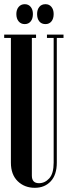

<svg xmlns="http://www.w3.org/2000/svg" viewBox="-20 -885 323 916"><path d="M283 -704H251V-109Q251 -51 222 -20Q193 11 146 11Q97 11 64.5 -20.5Q32 -52 32 -109V-704H0V-720H152V-704H132V-47Q132 -11 166 -11Q194 -11 215 -34Q236 -57 236 -109V-704H204V-720H283ZM98 -865Q116 -865 126.5 -852Q137 -839 137 -818Q137 -796 126.5 -783Q116 -770 98 -770Q80 -770 69 -783Q58 -796 58 -818Q58 -839 69 -852Q80 -865 98 -865ZM197 -865Q215 -865 225.5 -852Q236 -839 236 -818Q236 -796 225.5 -783Q215 -770 197 -770Q178 -770 167.5 -783Q157 -796 157 -818Q157 -839 167.5 -852Q178 -865 197 -865Z"/></svg>

Font: FFF_Magyar-Nemzet Bold
Style: Regular
Weight: 700
Width: 2
Designer: bBox Type GmbH
Foundry: bBox Type GmbH
Version: Version 0.004